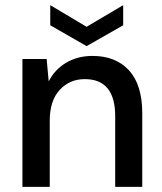

<svg xmlns="http://www.w3.org/2000/svg" viewBox="-20 -725 630 745"><path d="M67 0V-496H161L169 -409Q192 -455 236.5 -481.5Q281 -508 339 -508Q429 -508 480.5 -452Q532 -396 532 -285V0H427V-274Q427 -418 309 -418Q250 -418 211.5 -376Q173 -334 173 -256V0ZM316 -546 175 -627V-705L316 -621L458 -705V-627Z"/></svg>

Font: Ultramarine Medium
Style: Regular
Weight: 500
Designer: Colophon Foundry, Jonny Pinhorn
Foundry: Colophon Foundry
Version: Version 1.200; ttfautohint (v1.8.3)